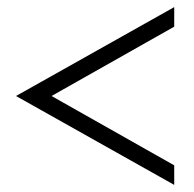

<svg xmlns="http://www.w3.org/2000/svg" viewBox="-20 -520 545 540"><path d="M470 -500V-445L125 -250L470 -55V0L25 -250Z"/></svg>

Font: Yeseva One
Style: Regular
Weight: 400
Designer: Jovanny Lemonad
Foundry: Jovanny Lemonad
Version: Version 2.001; ttfautohint (v0.91) -l 8 -r 50 -G 200 -x 0 -w